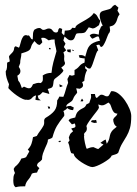

<svg xmlns="http://www.w3.org/2000/svg" viewBox="-20 -720 577 809"><path d="M375 -665Q386 -660 390.5 -650.5Q395 -641 402 -633Q402 -628 400 -623.5Q398 -619 397 -614Q391 -610 385 -605.5Q379 -601 371 -600L354 -605Q348 -597 345 -592Q342 -587 339 -584.5Q336 -582 330.5 -581Q325 -580 314 -580Q306 -580 302 -578Q299 -574 297.5 -569.5Q296 -565 294 -560.5Q292 -556 288.5 -553Q285 -550 279 -550Q271 -550 264.5 -555.5Q258 -561 252 -566L247 -550L256 -536L249 -522L259 -508L247 -499Q252 -488 250.5 -477Q249 -466 254 -455Q254 -448 248.5 -443.5Q243 -439 238 -435L247 -424Q247 -420 242.5 -415Q238 -410 232 -404.5Q226 -399 220 -395Q214 -391 211 -388Q207 -384 206 -378.5Q205 -373 204.5 -367Q204 -361 202 -356Q200 -351 194 -349L181 -345Q183 -340 185 -334.5Q187 -329 188 -324L160 -332Q155 -327 150.5 -322.5Q146 -318 139 -317L142 -305L152 -297Q146 -297 140 -297.5Q134 -298 129 -300L132 -318Q122 -316 115 -307.5Q108 -299 97 -299L93 -300Q87 -298 75 -303.5Q63 -309 51 -317.5Q39 -326 29 -335Q19 -344 15 -349L18 -365Q12 -378 8 -391.5Q4 -405 4 -419Q9 -427 9.5 -437Q10 -447 10 -456L21 -461Q21 -466 19.5 -472Q18 -478 18 -483Q22 -489 27 -493.5Q32 -498 36 -504Q39 -509 39.5 -516Q40 -523 46 -525L60 -519Q63 -524 65 -533Q67 -542 70 -550.5Q73 -559 77.5 -565.5Q82 -572 90 -572Q92 -572 93.5 -571Q95 -570 97 -570Q101 -572 103 -569.5Q105 -567 107 -563.5Q109 -560 111 -557Q113 -554 118 -554Q119 -565 119 -575.5Q119 -586 125 -595Q130 -598 135 -600Q140 -602 146 -602Q151 -602 154.5 -598Q158 -594 163 -594Q169 -594 174.5 -597Q180 -600 186 -600Q196 -600 201.5 -591.5Q207 -583 216 -583Q224 -583 225 -591Q226 -599 232 -602L242 -598L240 -581L250 -571Q252 -576 252 -581Q252 -586 253 -591Q261 -591 270.5 -592.5Q280 -594 284 -603L297 -602Q298 -610 307.5 -616.5Q317 -623 330 -630Q343 -637 355.5 -645.5Q368 -654 375 -665ZM451 -336Q466 -336 480.5 -324.5Q495 -313 506.5 -296.5Q518 -280 525.5 -262Q533 -244 533 -231Q533 -199 527.5 -180Q522 -161 513.5 -146.5Q505 -132 495.5 -116.5Q486 -101 478 -76Q473 -71 465 -69Q457 -67 450 -64Q448 -57 437.5 -49Q427 -41 414 -33.5Q401 -26 388.5 -21Q376 -16 369 -16Q362 -16 349 -22Q336 -28 323 -36.5Q310 -45 300.5 -54.5Q291 -64 291 -72L280 -75Q275 -86 273.5 -97.5Q272 -109 267 -120L273 -128L270 -141Q273 -148 274 -151Q275 -154 276 -155.5Q277 -157 279.5 -159.5Q282 -162 288 -167L280 -178Q284 -180 291 -181.5Q298 -183 298 -189Q298 -191 297 -194.5Q296 -198 295 -200L283 -196L269 -212Q272 -219 281.5 -221Q291 -223 297 -225Q301 -242 307.5 -249Q314 -256 320.5 -259.5Q327 -263 333.5 -266.5Q340 -270 344 -280L356 -286Q360 -297 362.5 -304.5Q365 -312 363 -324H380Q381 -319 382 -314Q383 -309 388 -307Q393 -311 397.5 -316Q402 -321 408 -321Q414 -321 419.5 -317.5Q425 -314 431 -314Q436 -314 438.5 -317.5Q441 -321 443 -325Q445 -329 446.5 -332.5Q448 -336 451 -336ZM400 -655Q400 -670 414 -674Q428 -678 439 -681Q447 -683 452 -690Q457 -697 465 -700L479 -688L475 -675L484 -660Q477 -651 475 -643Q473 -635 470 -628.5Q467 -622 461.5 -616.5Q456 -611 442 -608L444 -592L442 -584Q437 -579 433.5 -569Q430 -559 425.5 -548.5Q421 -538 416 -530Q411 -522 405 -522L398 -532L386 -530L394 -508Q389 -505 385.5 -495Q382 -485 378 -473Q374 -461 370 -449.5Q366 -438 361 -432L358 -431Q352 -431 347.5 -434.5Q343 -438 339 -442V-432L347 -425Q341 -414 338.5 -402.5Q336 -391 335 -379L326 -374Q330 -366 330 -361Q330 -355 325.5 -351.5Q321 -348 316 -346L301 -348Q302 -343 303.5 -338.5Q305 -334 305 -329Q299 -322 295 -316.5Q291 -311 288 -303Q286 -297 281 -293Q276 -289 271 -286Q266 -283 262.5 -279.5Q259 -276 259 -270Q267 -274 277 -274L291 -267L288 -256Q273 -256 263 -265Q261 -260 256 -257.5Q251 -255 247 -252Q251 -245 251 -236Q251 -232 250 -231Q231 -208 220 -189.5Q209 -171 201 -141Q197 -137 192 -135.5Q187 -134 182 -132Q182 -123 178 -114Q174 -105 169.5 -95Q165 -85 161 -73.5Q157 -62 157 -48Q152 -41 144 -36Q136 -31 136 -21L146 -11Q142 -7 140 -2.5Q138 2 136 7Q130 8 124.5 8.5Q119 9 114 12Q109 26 98.5 38Q88 50 86 65Q76 65 66 65.5Q56 66 46 69Q39 64 37.5 56Q36 48 36 40Q36 32 37 24.5Q38 17 43 9Q41 4 39.5 0Q38 -4 38 -9L43 -17Q53 -25 59 -33Q65 -41 70 -52Q75 -53 80 -54Q85 -55 90 -58L103 -81V-83L97 -90Q108 -101 112.5 -114Q117 -127 119 -142L135 -147Q141 -158 149 -168.5Q157 -179 163 -190Q167 -197 166 -208Q165 -219 173 -224Q197 -238 209 -253Q221 -268 221 -297Q227 -305 230 -313L247 -312Q253 -326 257 -341.5Q261 -357 267 -371L264 -387L273 -404L283 -401L294 -404V-425Q306 -431 314.5 -441.5Q323 -452 336 -456L337 -465L336 -475L332 -474L315 -477L312 -487L320 -488Q332 -488 339 -481Q343 -497 347 -508.5Q351 -520 357.5 -527.5Q364 -535 374.5 -540Q385 -545 402 -549Q399 -553 398.5 -558Q398 -563 394 -567Q387 -566 381 -562.5Q375 -559 369 -557Q365 -560 362.5 -563.5Q360 -567 358 -571Q365 -578 375 -578Q380 -578 385.5 -576.5Q391 -575 396 -574L398 -592Q402 -597 404 -603.5Q406 -610 413 -612Q408 -620 404 -633Q400 -646 400 -655ZM154 -560Q154 -555 156 -550.5Q158 -546 158 -541L148 -531Q140 -531 135 -536.5Q130 -542 125 -547Q114 -533 112 -525.5Q110 -518 107.5 -513.5Q105 -509 98 -505Q91 -501 70 -495Q70 -484 67.5 -474.5Q65 -465 65 -454L59 -438Q66 -429 66 -420Q66 -408 53 -401L57 -380Q63 -374 66 -365.5Q69 -357 72 -349L81 -355Q86 -353 91.5 -350.5Q97 -348 102 -348L108 -349Q112 -352 114.5 -356Q117 -360 119 -365Q127 -368 135 -370Q143 -372 151 -370Q160 -375 160.5 -384Q161 -393 160 -402Q176 -413 197 -413Q199 -436 205 -458.5Q211 -481 218 -504Q216 -517 213 -528.5Q210 -540 210 -554Q196 -554 185 -550Q180 -554 174 -557.5Q168 -561 161 -561ZM409 -276Q407 -276 401.5 -277.5Q396 -279 394 -280L397 -267Q396 -262 389 -253Q382 -244 373 -232.5Q364 -221 356 -209.5Q348 -198 344 -189Q346 -183 346 -179Q346 -168 339 -162.5Q332 -157 335 -148L334 -145Q334 -142 335 -134Q336 -126 338 -117.5Q340 -109 342 -101.5Q344 -94 346 -93Q353 -96 359.5 -98Q366 -100 374 -100Q379 -98 384 -95.5Q389 -93 394 -92Q399 -97 405 -101.5Q411 -106 416 -111L403 -118Q409 -122 414 -126Q419 -130 426 -132Q426 -127 427.5 -123Q429 -119 430 -114Q438 -126 440 -134.5Q442 -143 443.5 -150.5Q445 -158 450.5 -166Q456 -174 472 -186Q464 -191 460.5 -199.5Q457 -208 457 -217Q460 -224 466 -228.5Q472 -233 475 -241Q464 -242 459.5 -247.5Q455 -253 452 -260.5Q449 -268 446.5 -275.5Q444 -283 437 -288Q430 -284 423.5 -280Q417 -276 409 -276ZM364 -206Q364 -214 372 -213.5Q380 -213 385 -215L388 -203L377 -202ZM263 -507V-511L278 -512V-499Q274 -499 268.5 -500.5Q263 -502 263 -507ZM230 -365 243 -359V-356L232 -353ZM329 -293H319L325 -304H326L331 -297ZM184 -262 181 -272 190 -270 191 -263ZM232 -121 225 -122 233 -128 237 -124ZM186 -514 187 -518H191L194 -515L193 -512H189ZM284 -508 285 -511 291 -508 290 -505H289Z"/></svg>

Font: ErikasBuero
Style: Regular
Weight: 400
Designer: Peter Wiegel
Foundry: Peter Wiegel
Version: Version 1.006